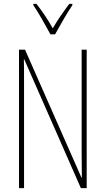

<svg xmlns="http://www.w3.org/2000/svg" viewBox="-20 -970 544 990"><path d="M240 -793H264C290 -840 324 -900 353 -943V-950H337C303 -904 278 -868 252 -824C228 -868 194 -917 168 -950H152V-943C174 -912 213 -843 240 -793ZM427 0V-714H401V-181C401 -152 402 -99 402 -54H400L109 -714H78V0H104V-548C104 -604 104 -637 103 -664H105L397 0Z"/></svg>

Font: Noto Sans Devanagari ExtraCondensed Thin
Style: Regular
Weight: 100
Width: 2
Designer: Jelle Bosma - Monotype Design Team
Foundry: Monotype Imaging Inc.
Version: Version 2.004